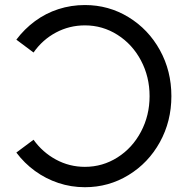

<svg xmlns="http://www.w3.org/2000/svg" viewBox="-20 -741 757 774"><path d="M670.9 -353.5Q670.9 -455.1 624.5 -539.1Q578.1 -623 498 -671.9Q418 -720.7 322.3 -720.7Q266.6 -720.7 215.3 -704.1Q164.1 -687.5 121.1 -655.8Q78.1 -624 45.9 -581.1L115.2 -529.3Q151.4 -581.1 205.6 -609.9Q259.8 -638.7 322.3 -638.7Q393.6 -638.7 453.6 -600.6Q513.7 -562.5 548.3 -497.1Q583 -431.6 583 -353.5Q583 -275.4 548.3 -210Q513.7 -144.5 453.6 -106.4Q393.6 -68.4 322.3 -68.4Q259.8 -68.4 205.6 -97.7Q151.4 -127 115.2 -177.7L45.9 -126Q78.1 -83 121.1 -51.8Q164.1 -20.5 215.3 -3.4Q266.6 13.7 322.3 13.7Q418 13.7 498 -35.2Q578.1 -84 624.5 -168Q670.9 -252 670.9 -353.5Z"/></svg>

Font: Wanted Sans Std Variable
Style: Regular
Weight: 400
Designer: Original Design by Kil Hyung-jin and Kang Hanbin, Wanted Lab, Inc;
Foundry: Wanted Lab, Inc.
Version: Version 1.003;Glyphs 3.2 (3227)